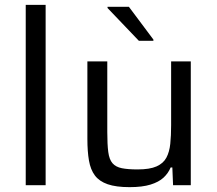

<svg xmlns="http://www.w3.org/2000/svg" viewBox="-20 -763 893 791"><path d="M86 0V-743H168V0Z M514 8Q458 8 423.5 -4Q389 -16 371 -40Q353 -64 346.5 -101.5Q340 -139 340 -191V-510H422V-219Q422 -168 426 -137Q430 -106 443.5 -90.5Q457 -75 482 -70Q507 -65 547 -65Q597 -65 625 -77.5Q653 -90 665.5 -113.5Q678 -137 681.5 -170.5Q685 -204 685 -247V-510H766V0H693L690 -73H683Q673 -49 653.5 -31Q634 -13 600 -2.5Q566 8 514 8ZM552 -595 423 -730V-735H511L612 -600V-595Z"/></svg>

Font: Saira Thin
Style: Regular
Weight: 400
Version: Version 1.101